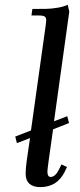

<svg xmlns="http://www.w3.org/2000/svg" viewBox="-20 -766 331 793"><path d="M43 -202.1 107.9 -227.1 168.9 -662.1Q170.9 -677.7 170.9 -683.1Q170.9 -693.4 164.3 -697.8Q157.7 -702.1 140.1 -702.1H109.9L113.8 -729Q154.3 -729 173.3 -729.5Q192.4 -730 216.8 -733.9Q241.2 -737.8 259.8 -746.1L266.1 -717.8L203.1 -265.1L257.8 -286.1L265.1 -257.8L199.2 -231.9L181.2 -104Q175.8 -65.4 175.8 -58.1Q175.8 -35.2 189 -35.2Q208 -35.2 223.1 -64.9L233.9 -86.9L256.8 -76.2L246.1 -54.2Q214.8 6.8 146 6.8Q117.2 6.8 101.6 -7.1Q85.9 -21 85.9 -47.9Q85.9 -71.8 90.8 -105L104 -195.8L49.8 -174.8Z"/></svg>

Font: Dihjauti S
Style: Bold Italic
Weight: 700
Italic angle: -9°
Designer: T. Christopher White
Version: Version 3.0.0